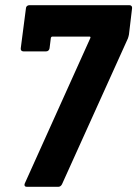

<svg xmlns="http://www.w3.org/2000/svg" viewBox="-20 -720 529 740"><path d="M83 0H205C211 0 216 -4 219 -10L473 -572C475 -578 476 -582 477 -587L489 -688C490 -695 486 -700 479 -700H93C86 -700 80 -695 80 -688L60 -534C59 -527 63 -522 70 -522H158C165 -522 170 -527 171 -534L176 -574C177 -577 179 -579 182 -579H325C328 -579 330 -577 328 -573L76 -14C72 -5 76 0 83 0Z"/></svg>

Font: Barlow Semi Condensed
Style: Bold Italic
Weight: 700
Width: 4
Italic angle: -7°
Designer: Jeremy Tribby
Foundry: Tribby Type
Version: Version 1.422;hotconv 1.0.109;makeotfexe 2.5.65596